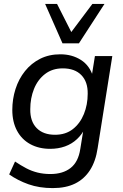

<svg xmlns="http://www.w3.org/2000/svg" viewBox="-20 -774 630 983"><path d="M250 189Q181 189 126 169.5Q71 150 27 119L57 53Q87 73 114.5 87.5Q142 102 172.5 109.5Q203 117 238 117Q302 117 341.5 86Q381 55 391 -11L409 -122L417 -121Q401 -87 374.5 -62Q348 -37 313 -24.5Q278 -12 237 -12Q179 -12 135 -36Q91 -60 67 -105Q43 -150 43 -211Q43 -267 59.5 -318.5Q76 -370 108 -410Q140 -450 185.5 -473Q231 -496 289 -496Q349 -496 394.5 -467Q440 -438 457 -380L449 -381L466 -487H555L480 -16Q470 52 440.5 97.5Q411 143 364 166Q317 189 250 189ZM262 -84Q316 -84 353 -113Q390 -142 409.5 -190Q429 -238 429 -294Q430 -355 396.5 -389.5Q363 -424 301 -424Q248 -424 210.5 -395Q173 -366 154 -318.5Q135 -271 135 -215Q134 -153 167.5 -118.5Q201 -84 262 -84ZM300 -552 211 -754H272L345 -610L453 -754H515L384 -552Z"/></svg>

Font: Nunito Sans 12pt Medium
Style: Italic
Weight: 500
Italic angle: -9°
Designer: Vernon Adams
Foundry: Vernon Adams
Version: Version 3.101;gftools[0.9.27]